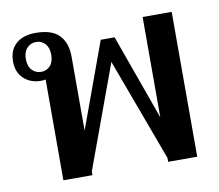

<svg xmlns="http://www.w3.org/2000/svg" viewBox="-67 -643 824 722"><g transform="rotate(-10 345.0 -282.0)"><path d="M119 -385Q115 -383 101 -383Q62 -383 36 -407Q10 -431 10 -473Q10 -516 37 -540Q64 -564 112 -564Q174 -564 202 -534.5Q230 -505 230 -453V-170L349 -496H402L519 -170V-553H630V0H519V-15L374 -407L230 -14V0H119ZM156 -473Q156 -500 142.5 -515Q129 -530 108 -530Q87 -530 73 -515Q59 -500 59 -473Q59 -446 73 -431Q87 -416 108 -416Q129 -416 142.5 -431Q156 -446 156 -473Z"/></g></svg>

Font: Trirong Medium
Style: Regular
Weight: 500
Designer: Katatrad Team
Foundry: CadsonDemak
Version: Version 1.001